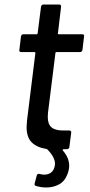

<svg xmlns="http://www.w3.org/2000/svg" viewBox="-20 -661 398 852"><path d="M259 7Q287 39 287 75Q287 91 280 110Q268 143 242.5 157Q217 171 186 171Q162 171 139 164Q131 161 134 152L143 118Q144 114 147.5 111.5Q151 109 156 111Q167 114 176 114Q192 114 204 106.5Q216 99 221 83Q224 74 224 66Q224 36 190 2Q189 0 186 0Q143 -7 120.5 -29.5Q98 -52 98 -98Q98 -105 100 -127L137 -426Q137 -430 133 -430H74Q64 -430 66 -440L73 -499Q75 -509 84 -509H143Q147 -509 147 -513L162 -631Q164 -641 173 -641H243Q247 -641 249.5 -638Q252 -635 251 -631L237 -513Q236 -512 237 -510.5Q238 -509 240 -509H345Q355 -509 353 -499L346 -440Q344 -430 335 -430H230Q226 -430 226 -426L193 -161Q192 -154 192 -142Q192 -110 208.5 -96Q225 -82 259 -82H287Q292 -82 294.5 -79Q297 -76 296 -72L288 -10Q288 -1 278 1H262Q256 3 259 7Z"/></svg>

Font: Barlow Medium
Style: Italic
Weight: 500
Italic angle: -7°
Designer: Jeremy Tribby
Foundry: Tribby Type
Version: Version 1.408